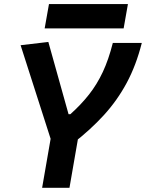

<svg xmlns="http://www.w3.org/2000/svg" viewBox="-20 -899 699 919"><path d="M181.6 0 231.9 -290H362.8L312.5 0ZM228 -216.8 78.6 -682.6 211.4 -698.2 308.1 -352.5H316.9Q368.2 -398.4 406.2 -446.8Q444.3 -495.1 472.2 -554.7Q500 -614.3 520 -693.4H658.7Q631.8 -586.9 586.7 -502.7Q541.5 -418.5 477.3 -348.1Q413.1 -277.8 328.1 -211.9ZM193.8 -763.2 214.4 -879.4H592.3L571.8 -763.2Z"/></svg>

Font: Cascadia Mono NF
Style: Italic
Weight: 400
Italic angle: -10°
Monospace: yes
Designer: Aaron Bell
Foundry: Saja Typeworks
Version: Version 2404.023